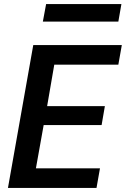

<svg xmlns="http://www.w3.org/2000/svg" viewBox="-20 -921 617 941"><path d="M19 0 143 -700H577L560 -604H246L211 -401H494L478 -308H194L156 -96H470L453 0ZM190 -815 206 -901H575L560 -815Z"/></svg>

Font: DM Sans 28pt SemiBold
Style: Italic
Weight: 600
Italic angle: -10°
Version: Version 4.004;gftools[0.9.30]